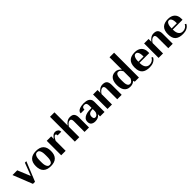

<svg xmlns="http://www.w3.org/2000/svg" viewBox="416 -2354 3989 3989"><g transform="rotate(-45 2410.5 -360.0)"><path d="M162 -425Q162 -424 170 -404Q178 -384 190.5 -354Q203 -324 217 -289.5Q231 -255 244 -224Q257 -193 266.5 -170.5Q276 -148 278 -143L386 -425H429L254 5H193L22 -425Z M495 -213Q495 -324 552 -379.5Q609 -435 719 -435Q942 -435 942 -213Q942 10 719 10Q608 10 551.5 -45.5Q495 -101 495 -213ZM719 -25Q751 -25 768 -45.5Q785 -66 792.5 -95.5Q800 -125 801 -157Q802 -189 802 -211Q802 -233 801 -265.5Q800 -298 792.5 -328Q785 -358 768 -379.5Q751 -401 719 -401Q688 -401 671 -381.5Q654 -362 646 -334.5Q638 -307 636.5 -276.5Q635 -246 635 -224Q635 -201 635.5 -167Q636 -133 643.5 -101.5Q651 -70 668.5 -47.5Q686 -25 719 -25Z M1028 -425H1159V-346Q1179 -381 1210 -408Q1241 -435 1283 -435Q1319 -435 1347 -411.5Q1375 -388 1375 -345H1267Q1267 -350 1266.5 -357.5Q1266 -365 1264 -372Q1262 -379 1256.5 -384Q1251 -389 1242 -389Q1230 -389 1218.5 -381Q1207 -373 1196.5 -359.5Q1186 -346 1176.5 -328.5Q1167 -311 1159 -293V0H1028Z M1429 -730H1560V-341Q1585 -381 1626 -408Q1667 -435 1715 -435Q1788 -435 1816.5 -398Q1845 -361 1845 -292V0H1714V-314Q1714 -326 1712.5 -339.5Q1711 -353 1706 -363.5Q1701 -374 1692 -381Q1683 -388 1667 -388Q1637 -388 1609.5 -364.5Q1582 -341 1560 -307V0H1429Z M2170 -251V-321Q2170 -358 2157 -379.5Q2144 -401 2103 -401Q2093 -401 2082 -399Q2071 -397 2061.5 -389.5Q2052 -382 2046 -367.5Q2040 -353 2040 -329H1930Q1930 -362 1949.5 -382.5Q1969 -403 1998.5 -414.5Q2028 -426 2061.5 -430.5Q2095 -435 2122 -435Q2153 -435 2185 -429.5Q2217 -424 2242.5 -409.5Q2268 -395 2284.5 -369Q2301 -343 2301 -302V0H2170V-64Q2147 -27 2111 -11Q2075 5 2030 5Q1975 5 1939.5 -20.5Q1904 -46 1904 -104Q1904 -156 1932 -185.5Q1960 -215 2000.5 -229.5Q2041 -244 2087 -247.5Q2133 -251 2170 -251ZM2040 -120Q2040 -95 2050 -74.5Q2060 -54 2088 -54Q2106 -54 2121 -63Q2136 -72 2147 -86Q2158 -100 2164 -117Q2170 -134 2170 -150V-216Q2145 -216 2121.5 -212.5Q2098 -209 2080 -198.5Q2062 -188 2051 -169Q2040 -150 2040 -120Z M2389 -425H2520V-341Q2546 -381 2586.5 -408Q2627 -435 2675 -435Q2748 -435 2776.5 -398Q2805 -361 2805 -292V0H2674V-314Q2674 -326 2672.5 -339.5Q2671 -353 2666 -363.5Q2661 -374 2652 -381Q2643 -388 2627 -388Q2597 -388 2569.5 -364.5Q2542 -341 2520 -307V0H2389Z M2876 -214Q2876 -258 2884.5 -297.5Q2893 -337 2913 -368Q2933 -399 2967 -417Q3001 -435 3052 -435Q3087 -435 3122 -415.5Q3157 -396 3178 -366V-730H3312V0H3191L3178 -37Q3158 -18 3128 -4Q3098 10 3052 10Q3004 10 2970.5 -7.5Q2937 -25 2916 -55Q2895 -85 2885.5 -126Q2876 -167 2876 -214ZM3089 -36Q3121 -36 3142.5 -59.5Q3164 -83 3178 -115V-316Q3164 -346 3142 -368Q3120 -390 3090 -390Q3063 -390 3048.5 -373Q3034 -356 3026.5 -331Q3019 -306 3017.5 -278.5Q3016 -251 3016 -230V-198Q3016 -171 3017.5 -142.5Q3019 -114 3026.5 -90Q3034 -66 3048.5 -51Q3063 -36 3089 -36Z M3622 -435Q3667 -435 3704 -422.5Q3741 -410 3767.5 -386Q3794 -362 3808.5 -326.5Q3823 -291 3823 -245V-208H3535Q3535 -177 3540.5 -145Q3546 -113 3560 -88Q3574 -63 3598 -47Q3622 -31 3660 -31Q3703 -31 3738.5 -52.5Q3774 -74 3792 -112L3819 -93Q3806 -65 3784.5 -45Q3763 -25 3737.5 -13Q3712 -1 3683 4.5Q3654 10 3624 10Q3509 10 3452 -41.5Q3395 -93 3395 -210Q3395 -325 3451.5 -380Q3508 -435 3622 -435ZM3689 -241Q3689 -261 3687.5 -288.5Q3686 -316 3678.5 -341Q3671 -366 3656 -383.5Q3641 -401 3615 -401Q3589 -401 3573.5 -383.5Q3558 -366 3549.5 -341Q3541 -316 3538.5 -288.5Q3536 -261 3536 -241Z M3889 -425H4020V-341Q4046 -381 4086.5 -408Q4127 -435 4175 -435Q4248 -435 4276.5 -398Q4305 -361 4305 -292V0H4174V-314Q4174 -326 4172.5 -339.5Q4171 -353 4166 -363.5Q4161 -374 4152 -381Q4143 -388 4127 -388Q4097 -388 4069.5 -364.5Q4042 -341 4020 -307V0H3889Z M4600 -435Q4645 -435 4682 -422.5Q4719 -410 4745.5 -386Q4772 -362 4786.5 -326.5Q4801 -291 4801 -245V-208H4513Q4513 -177 4518.5 -145Q4524 -113 4538 -88Q4552 -63 4576 -47Q4600 -31 4638 -31Q4681 -31 4716.5 -52.5Q4752 -74 4770 -112L4797 -93Q4784 -65 4762.5 -45Q4741 -25 4715.5 -13Q4690 -1 4661 4.5Q4632 10 4602 10Q4487 10 4430 -41.5Q4373 -93 4373 -210Q4373 -325 4429.5 -380Q4486 -435 4600 -435ZM4667 -241Q4667 -261 4665.5 -288.5Q4664 -316 4656.5 -341Q4649 -366 4634 -383.5Q4619 -401 4593 -401Q4567 -401 4551.5 -383.5Q4536 -366 4527.5 -341Q4519 -316 4516.5 -288.5Q4514 -261 4514 -241Z"/></g></svg>

Font: Gamine
Style: Bold
Weight: 700
Designer: Tapiwanashe Sebastian Garikayi
Version: Version 1.000